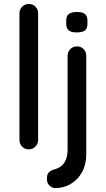

<svg xmlns="http://www.w3.org/2000/svg" viewBox="-20 -760 540 977"><path d="M126 0Q106 0 92.5 -14Q79 -28 79 -48V-692Q79 -712 93 -726Q107 -740 127 -740Q147 -740 160.5 -726Q174 -712 174 -692V-48Q174 -28 160 -14Q146 0 126 0ZM219 153V144Q219 111 260 101Q324 83 324 1V-476Q324 -496 337.5 -510Q351 -524 372 -524Q392 -524 405.5 -510Q419 -496 419 -476V25Q419 77 397.5 116Q376 155 340 176Q304 197 263 197Q244 197 231.5 184Q219 171 219 153ZM317 -639V-655Q317 -679 330.5 -689Q344 -699 372 -699Q400 -699 412.5 -688.5Q425 -678 425 -655V-639Q425 -615 412 -605Q399 -595 371 -595Q342 -595 329.5 -605.5Q317 -616 317 -639Z"/></svg>

Font: Quicksand Medium
Style: Regular
Weight: 500
Designer: Andrew Paglinawan
Foundry: Andrew Paglinawan
Version: Version 3.000